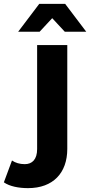

<svg xmlns="http://www.w3.org/2000/svg" viewBox="-113 -771 466 993"><path d="M157 -677 222 -607H333L224 -751H90L-19 -607H92ZM79 0C79 53 54 78 15 78C-11 78 -34 71 -51 59L-93 172C-63 193 -16 202 32 202C162 202 235 123 235 -1V-538H79Z"/></svg>

Font: AWKNG-Font
Style: Bold
Weight: 700
Designer: Awakening Church
Foundry: Awakening Church
Version: Version 1.700;PS 001.700;hotconv 1.0.88;makeotf.lib2.5.64775